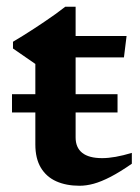

<svg xmlns="http://www.w3.org/2000/svg" viewBox="-20 -554 427 584"><path d="M16.5 -212V-267.5H337.5V-212ZM210 -136Q210 -105 230.2 -89Q250.5 -73 290.5 -73Q309.5 -73 332 -77Q354.5 -81 381 -89V-56Q345 -31 316.5 -16.2Q288 -1.5 265.2 4.8Q242.5 11 222 11Q181.5 11 151.2 -2.5Q121 -16 104.2 -44Q87.5 -72 87.5 -114.5V-359.5L19.5 -406.5V-427Q34 -435.5 50 -445.5Q66 -455.5 83 -466.5Q100 -477.5 116.5 -488.8Q133 -500 148.8 -511.2Q164.5 -522.5 178.5 -533.5H210V-431.5ZM160 -379.5 160.5 -444.5H365L357 -379.5Z"/></svg>

Font: Newsreader 16pt SemiBold
Style: Regular
Weight: 600
Designer: Hugues Gentile
Foundry: Production Type
Version: Version 1.003